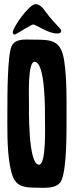

<svg xmlns="http://www.w3.org/2000/svg" viewBox="-20 -912 360 935"><path d="M170 -110C116 -110 121 -382 121 -422C121 -449 115 -611 148 -611C202 -611 199 -371 199 -331C199 -300 206 -110 170 -110ZM156 2C197 2 261 10 280 -35C305 -96 304 -264 304 -335C304 -426 306 -523 293 -613C285 -666 270 -709 210 -716C187 -719 163 -719 140 -719C103 -719 54 -726 36 -686C16 -640 16 -443 16 -383C16 -293 13 -195 28 -107C45 -16 68 2 156 2ZM56 -745C70 -753 130 -790 141 -793C155 -793 213 -749 257 -749C266 -749 278 -750 278 -762C278 -765 276 -769 274 -771C249 -799 224 -824 202 -855C191 -871 174 -892 153 -892C123 -892 42 -780 42 -753V-751C43 -748 47 -744 50 -744L54 -745Z"/></svg>

Font: DisSenso
Style: Regular
Weight: 400
Version: Version 1.150